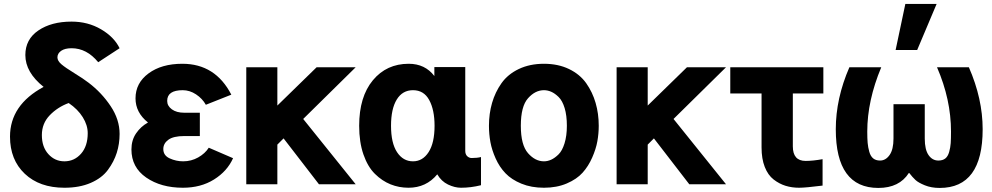

<svg xmlns="http://www.w3.org/2000/svg" viewBox="-20 -926 4988 965"><path d="M30.3 -239.3Q30.3 -398.4 199.2 -489.3Q107.4 -562.5 107.4 -649.4Q107.4 -728.5 172.9 -772.9Q238.3 -817.4 339.8 -817.4Q421.9 -817.4 487.8 -778.8Q553.7 -740.2 581.1 -683.6L473.6 -613.3Q416 -683.6 339.8 -683.6Q305.7 -683.6 287.1 -670.4Q268.6 -657.2 268.6 -637.7Q268.6 -620.1 288.6 -603Q308.6 -585.9 354 -558.1Q399.4 -530.3 425.8 -509.8Q491.2 -460 536.1 -392.6Q581.1 -325.2 581.1 -252.9Q581.1 -203.1 566.9 -158.2Q552.7 -113.3 522.5 -72.3Q492.2 -31.2 436 -6.8Q379.9 17.6 303.7 17.6Q178.7 17.6 104.5 -52.7Q30.3 -123 30.3 -239.3ZM190.4 -247.1Q190.4 -187.5 223.1 -151.4Q255.9 -115.2 303.7 -115.2Q353.5 -115.2 387.2 -153.3Q420.9 -191.4 420.9 -256.8Q420.9 -296.9 396 -336.9Q371.1 -377 325.2 -408.2Q269.5 -387.7 230 -346.7Q190.4 -305.7 190.4 -247.1Z M640.6 -174.8Q640.6 -221.7 664.1 -255.9Q687.5 -290 722.7 -309.6L723.6 -310.5Q661.1 -360.4 661.1 -431.6Q661.1 -508.8 726.6 -557.1Q792 -605.5 896.5 -605.5Q1062.5 -605.5 1142.6 -450.2L1014.6 -399.4Q997.1 -430.7 965.3 -451.7Q933.6 -472.7 898.4 -472.7Q820.3 -472.7 820.3 -418.9Q820.3 -393.6 843.8 -376.5Q867.2 -359.4 906.2 -359.4H984.4V-242.2H906.2Q851.6 -242.2 826.2 -223.6Q800.8 -205.1 800.8 -176.8Q800.8 -144.5 833 -129.9Q865.2 -115.2 900.4 -115.2Q941.4 -115.2 976.1 -134.8Q1010.7 -154.3 1029.3 -183.6L1151.4 -130.9Q1122.1 -65.4 1055.7 -23.9Q989.3 17.6 899.4 17.6Q789.1 17.6 714.8 -33.7Q640.6 -85 640.6 -174.8Z M1217.8 0V-587.9H1374V-395.5L1571.3 -587.9H1767.6L1503.9 -328.1L1767.6 0H1583L1405.3 -230.5L1374 -199.2V0Z M1785.2 -293.9Q1785.2 -439.5 1854 -522.5Q1922.9 -605.5 2034.2 -605.5Q2116.2 -605.5 2163.1 -543.9V-588.9H2318.4V-168Q2318.4 -150.4 2328.1 -141.1Q2337.9 -131.8 2350.6 -131.8Q2377.9 -131.8 2397.5 -136.7V4.9Q2346.7 17.6 2296.9 17.6Q2265.6 17.6 2231.9 1.5Q2198.2 -14.6 2177.7 -49.8Q2122.1 17.6 2033.2 17.6Q1985.4 17.6 1942.9 0.5Q1900.4 -16.6 1864.3 -52.2Q1828.1 -87.9 1806.6 -149.9Q1785.2 -211.9 1785.2 -293.9ZM1945.3 -293.9Q1945.3 -207 1975.6 -161.1Q2005.9 -115.2 2055.7 -115.2Q2104.5 -115.2 2134.3 -161.6Q2164.1 -208 2164.1 -293.9Q2164.1 -374 2137.2 -423.3Q2110.4 -472.7 2055.7 -472.7Q2002.9 -472.7 1974.1 -425.8Q1945.3 -378.9 1945.3 -293.9Z M2597.7 -293.9Q2597.7 -197.3 2633.8 -156.2Q2669.9 -115.2 2713.9 -115.2Q2732.4 -115.2 2750.5 -123.5Q2768.6 -131.8 2787.1 -149.9Q2805.7 -168 2817.4 -205.6Q2829.1 -243.2 2829.1 -293.9Q2829.1 -345.7 2817.9 -382.8Q2806.6 -419.9 2787.6 -438.5Q2768.6 -457 2750.5 -464.8Q2732.4 -472.7 2713.9 -472.7Q2669.9 -472.7 2633.8 -432.1Q2597.7 -391.6 2597.7 -293.9ZM2437.5 -293.9Q2437.5 -354.5 2453.1 -408.7Q2468.8 -462.9 2500.5 -507.8Q2532.2 -552.7 2587.4 -579.1Q2642.6 -605.5 2713.9 -605.5Q2785.2 -605.5 2839.8 -579.1Q2894.5 -552.7 2926.3 -507.8Q2958 -462.9 2973.6 -408.7Q2989.3 -354.5 2989.3 -293.9Q2989.3 -254.9 2982.4 -216.3Q2975.6 -177.7 2956.5 -134.3Q2937.5 -90.8 2908.2 -58.1Q2878.9 -25.4 2828.6 -3.9Q2778.3 17.6 2713.9 17.6Q2650.4 17.6 2600.6 -2.9Q2550.8 -23.4 2520.5 -55.2Q2490.2 -86.9 2471.2 -129.4Q2452.1 -171.9 2444.8 -211.9Q2437.5 -252 2437.5 -293.9Z M3079.1 0V-587.9H3235.4V-395.5L3432.6 -587.9H3628.9L3365.2 -328.1L3628.9 0H3444.3L3266.6 -230.5L3235.4 -199.2V0Z M3650.4 -456.1V-587.9H4118.2V-456.1H3964.8V-190.4Q3964.8 -117.2 4029.3 -117.2Q4065.4 -117.2 4114.3 -126V6.8Q4028.3 17.6 3996.1 17.6Q3960 17.6 3928.2 7.8Q3896.5 -2 3868.2 -23.9Q3839.8 -45.9 3823.7 -86.9Q3807.6 -127.9 3807.6 -184.6V-456.1Z M4180.7 -276.4Q4180.7 -430.7 4249 -587.9H4409.2Q4338.9 -419.9 4338.9 -264.6Q4338.9 -230.5 4340.8 -208Q4342.8 -185.5 4349.1 -163.1Q4355.5 -140.6 4368.7 -129.9Q4381.8 -119.1 4403.3 -119.1Q4431.6 -119.1 4451.2 -147Q4470.7 -174.8 4470.7 -229.5V-402.3H4627.9V-229.5Q4627.9 -173.8 4647 -146.5Q4666 -119.1 4696.3 -119.1Q4717.8 -119.1 4731 -129.4Q4744.1 -139.6 4750.5 -162.1Q4756.8 -184.6 4758.3 -206.5Q4759.8 -228.5 4759.8 -264.6Q4759.8 -425.8 4689.5 -587.9H4849.6Q4918.9 -429.7 4918.9 -276.4Q4918.9 18.6 4703.1 18.6Q4661.1 18.6 4628.4 5.4Q4595.7 -7.8 4581.1 -21.5Q4566.4 -35.2 4549.8 -56.6H4547.9Q4500 18.6 4394.5 18.6Q4180.7 18.6 4180.7 -276.4ZM4481.4 -674.8 4530.3 -906.2H4687.5L4589.8 -674.8Z"/></svg>

Font: Gothic A1 Black
Style: Regular
Weight: 900
Version: Version 2.50